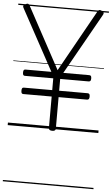

<svg xmlns="http://www.w3.org/2000/svg" viewBox="-81 -1004 869 1492"><g transform="rotate(5 353.5 -258.0)"><path d="M349 14Q321 14 321 -5V-251H99Q91 -251 87 -256.5Q83 -262 83 -276Q83 -290 87 -295.5Q91 -301 99 -301H321V-393H99Q91 -393 87 -398.5Q83 -404 83 -417Q83 -431 87 -436.5Q91 -442 99 -442H302L42 -920Q37 -930 40.5 -936.5Q44 -943 57 -949Q70 -955 76.5 -953Q83 -951 90 -938L349 -459L616 -937Q624 -951 631 -953Q638 -955 650 -949Q663 -943 666 -936.5Q669 -930 664 -920L395 -442H597Q606 -442 610.5 -437Q615 -432 615 -418Q615 -404 610.5 -398.5Q606 -393 597 -393H375V-301H597Q606 -301 610.5 -296Q615 -291 615 -276Q615 -263 610.5 -257Q606 -251 597 -251H375V-5Q375 14 349 14ZM0 428H707V438H0ZM0 -20H707V0H0ZM0 -505H707V-500H0ZM0 -948H707V-938H0Z"/></g></svg>

Font: Playwrite US Modern Guides
Style: Regular
Weight: 400
Designer: Veronika Burian, José Scaglione
Foundry: TypeTogether
Version: Version 1.003